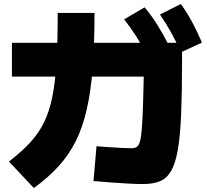

<svg xmlns="http://www.w3.org/2000/svg" viewBox="-20 -875 1040 965"><path d="M700 50Q671 50 631 48Q591 46 545 42.5Q499 39 450 35L465 -140Q491 -138 526 -135.5Q561 -133 593 -131.5Q625 -130 640 -130Q656 -130 666.5 -136Q677 -142 683.5 -164.5Q690 -187 693.5 -236Q697 -285 699.5 -371Q702 -457 705 -590L804 -490H40V-660H895V-570Q895 -412 890.5 -302.5Q886 -193 874 -123.5Q862 -54 840.5 -16.5Q819 21 784.5 35.5Q750 50 700 50ZM25 -63Q87 -111 130 -157Q173 -203 200.5 -258.5Q228 -314 243 -388.5Q258 -463 264 -565.5Q270 -668 270 -810H455Q455 -655 446 -536.5Q437 -418 416.5 -327Q396 -236 361 -166Q326 -96 274 -39Q222 18 150 70ZM721 -594Q694 -646 666.5 -689.5Q639 -733 604 -778L707 -838Q742 -796 770.5 -750.5Q799 -705 826 -652ZM889 -612Q866 -665 841 -710Q816 -755 784 -802L889 -855Q921 -810 946 -763.5Q971 -717 995 -661Z"/></svg>

Font: M PLUS 1 Thin Black
Style: Regular
Weight: 900
Version: Version 1.001